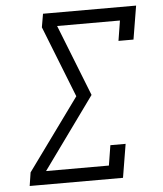

<svg xmlns="http://www.w3.org/2000/svg" viewBox="-53 -781 705 828"><g transform="rotate(-5 300.0 -367.5)"><path d="M42 0 51 -58 276 -368 154 -677 164 -735H567L543 -590H478L492 -677H220L342 -368L118 -58H390L404 -145H470L446 0Z"/></g></svg>

Font: Iosevka Curly Slab LtExObl
Style: Regular
Weight: 300
Width: 7
Italic angle: -9°
Monospace: yes
Designer: Belleve Invis
Foundry: Belleve Invis
Version: Version 11.1.0; ttfautohint (v1.8.3)